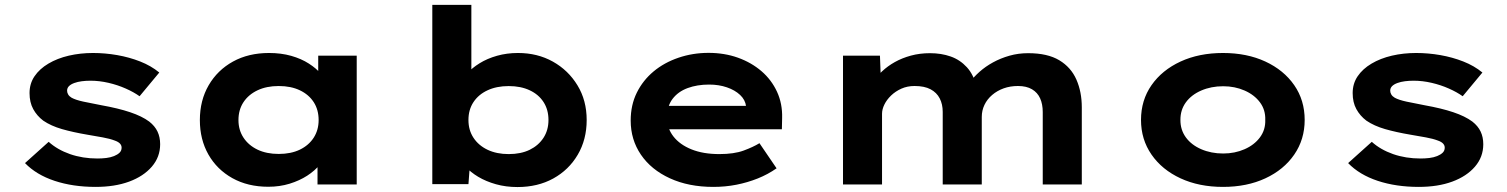

<svg xmlns="http://www.w3.org/2000/svg" viewBox="-20 -760 6209 791"><path d="M373.8 10Q280.3 10 204.9 -15Q129.5 -40 83 -88.1L180.5 -175.7Q216.4 -143.3 268.4 -125.1Q320.4 -107 381.3 -107Q399.7 -107 417.7 -109.1Q435.6 -111.3 449.8 -117Q464 -122.7 472.5 -130.9Q481 -139.1 481 -151.8Q481 -171.3 452.3 -181.1Q433.2 -188.5 403.3 -194Q373.5 -199.5 340.9 -204.9Q280.3 -215.2 235.2 -228.2Q190.1 -241.2 158.3 -262.9Q132.2 -282.6 116.9 -310.5Q101.7 -338.4 101.7 -376.5Q101.7 -415.6 122.3 -445.9Q142.9 -476.3 179.4 -497.9Q215.9 -519.6 263.4 -530.7Q310.9 -541.7 363.2 -541.7Q413.1 -541.7 462.9 -533Q512.6 -524.3 557.5 -506.7Q602.5 -489 636.2 -461.2L555 -363.5Q531.1 -380.6 498 -395.2Q465 -409.9 427.2 -418.7Q389.5 -427.5 352.6 -427.5Q333.8 -427.5 317 -425.3Q300.1 -423.2 285.9 -418Q271.8 -412.8 264.1 -405.1Q256.4 -397.4 256.4 -386.3Q256.4 -378.3 260.9 -370.7Q265.4 -363 275.1 -357.3Q291.6 -348.2 323.6 -341.3Q355.6 -334.4 398 -326.4Q467.1 -314.1 516 -297.7Q565 -281.3 594.7 -259.2Q618 -241 628.9 -218Q639.8 -195 639.8 -165.8Q639.8 -113.2 605.5 -73.4Q571.2 -33.6 512.1 -11.8Q453 10 373.8 10Z M1085.5 9.4Q1001 9.4 937.3 -26.1Q873.7 -61.6 838.5 -123.6Q803.4 -185.6 803.4 -265.3Q803.4 -346.4 839.7 -408.8Q876 -471.2 940 -506.5Q1003.9 -541.7 1088.5 -541.7Q1138.2 -541.7 1179.9 -529.9Q1221.5 -518 1252.5 -498Q1283.6 -478.1 1303.5 -454.4Q1323.3 -430.6 1329.4 -407.1L1291 -405.1V-530.7H1449.6V0H1288.1V-141.4L1322.2 -132.1Q1317.9 -107 1297.5 -81.8Q1277.1 -56.6 1245.6 -36.2Q1214.2 -15.9 1173.3 -3.2Q1132.4 9.4 1085.5 9.4ZM1128.3 -125.8Q1178.6 -125.8 1215.4 -143.5Q1252.2 -161.3 1272.5 -192.9Q1292.7 -224.5 1292.7 -265.3Q1292.7 -307.7 1272.5 -339.1Q1252.2 -370.5 1215.4 -388Q1178.6 -405.6 1128.3 -405.6Q1078.1 -405.6 1041 -388Q1003.9 -370.5 983.1 -339.1Q962.4 -307.7 962.4 -265.3Q962.4 -224.5 983.1 -192.9Q1003.9 -161.3 1041 -143.5Q1078.1 -125.8 1128.3 -125.8Z M2112 10.6Q2064.3 10.6 2023.1 -1Q1981.9 -12.6 1950 -31.7Q1918.2 -50.8 1897.8 -73.8Q1877.5 -96.7 1871.5 -118.4L1919.1 -123.5L1909.9 -1.3H1761V-740H1921.9V-404.4L1876.3 -410.3Q1883.4 -433.6 1903.9 -456.7Q1924.4 -479.9 1955.9 -499.4Q1987.3 -518.9 2027.8 -530.3Q2068.3 -541.7 2113.9 -541.7Q2194.2 -541.7 2257.7 -506.2Q2321.3 -470.6 2359.1 -408.4Q2397 -346.3 2397 -265.7Q2397 -185 2360.1 -122.4Q2323.3 -59.9 2259.3 -24.6Q2195.3 10.6 2112 10.6ZM2075.8 -125.2Q2126 -125.2 2162.3 -142.9Q2198.6 -160.7 2219.1 -192.3Q2239.6 -223.9 2239.6 -265.7Q2239.6 -308.1 2219.3 -339.5Q2199.1 -370.9 2162.2 -388.1Q2125.4 -405.4 2075.8 -405.4Q2026.1 -405.4 1988.8 -388.1Q1951.5 -370.9 1930.7 -339.5Q1909.9 -308.1 1909.9 -265.7Q1909.9 -223.9 1930.7 -192.3Q1951.5 -160.7 1988.8 -142.9Q2026.1 -125.2 2075.8 -125.2Z M2918.9 10Q2817 10 2739.9 -25.4Q2662.8 -60.7 2620.5 -122.7Q2578.3 -184.6 2578.3 -263.3Q2578.3 -327.2 2603.5 -378.2Q2628.8 -429.2 2672.6 -465.7Q2716.4 -502.2 2775.2 -522.2Q2834 -542.2 2899 -542.2Q2964.6 -542.2 3020.2 -522.3Q3075.7 -502.4 3117.2 -466.7Q3158.6 -431 3181.2 -381.9Q3203.8 -332.8 3202.2 -274L3201.2 -227.4H2687.9L2664.9 -323.8H3070.8L3053.6 -301.9V-322.4Q3050.3 -348.9 3029 -368.9Q3007.8 -388.9 2974.6 -400.2Q2941.5 -411.6 2901.3 -411.6Q2852.1 -411.6 2812.8 -397.1Q2773.6 -382.6 2750.7 -352.5Q2727.9 -322.4 2727.9 -275.5Q2727.9 -231.8 2754.3 -197.9Q2780.7 -164 2828.9 -144.6Q2877.1 -125.2 2943.4 -125.2Q3004.2 -125.2 3043.6 -139.7Q3083 -154.2 3108.8 -170.1L3179.3 -66.6Q3143.9 -41.7 3101.8 -24.8Q3059.7 -8 3014 1Q2968.3 10 2918.9 10Z M3453 0V-530.7H3605.2L3609.8 -408.8L3575.5 -421.3Q3591.4 -444.7 3614.1 -466.2Q3636.9 -487.7 3666.5 -504.3Q3696.1 -520.9 3732.7 -530.9Q3769.4 -540.9 3811.6 -540.9Q3857.9 -540.9 3896.5 -527.3Q3935.1 -513.8 3963.4 -482.9Q3991.6 -452.1 4003.9 -400.1L3966.3 -404.4L3974.4 -419.6Q3991 -442.5 4015.7 -464.4Q4040.3 -486.2 4071.2 -503.1Q4102.2 -520.1 4138.7 -530.5Q4175.3 -540.9 4215.7 -540.9Q4295.6 -540.9 4344 -511.8Q4392.3 -482.7 4414.6 -432Q4436.8 -381.3 4436.8 -317.6V0H4275.9V-298.3Q4275.9 -330.7 4265.2 -354.6Q4254.5 -378.6 4231.8 -392.1Q4209 -405.7 4173.8 -405.7Q4142.2 -405.7 4115.1 -396.1Q4088 -386.4 4067.5 -368.8Q4046.9 -351.2 4035.8 -328Q4024.7 -304.8 4024.7 -278.3V0H3863.8V-299.1Q3863.8 -330.7 3851.4 -354.7Q3839 -378.7 3813.7 -392.2Q3788.5 -405.7 3747.5 -405.7Q3718 -405.7 3693.6 -394.8Q3669.2 -383.9 3651.1 -366.5Q3633.1 -349.1 3623.5 -329.4Q3613.8 -309.7 3613.8 -291.1V0Z M5018.6 10Q4919.9 10 4843.6 -25.3Q4767.3 -60.6 4724 -123.1Q4680.7 -185.7 4680.7 -265.9Q4680.7 -347 4724 -409.1Q4767.3 -471.2 4843.6 -506.5Q4919.9 -541.7 5018.6 -541.7Q5117 -541.7 5193 -506.5Q5269 -471.2 5312 -409.1Q5355 -347 5355 -265.9Q5355 -185.7 5312 -123.1Q5269 -60.6 5193 -25.3Q5117 10 5018.6 10ZM5019.2 -127.6Q5067.2 -127.6 5107.3 -145.2Q5147.4 -162.7 5170.7 -194Q5194 -225.4 5192.6 -265.9Q5194 -307.4 5170.7 -338.5Q5147.4 -369.6 5107.3 -387.1Q5067.2 -404.7 5019.2 -404.7Q4969.7 -404.7 4929 -387.1Q4888.4 -369.6 4865.5 -338.3Q4842.7 -307 4843.1 -265.9Q4842.7 -225.4 4865.5 -194Q4888.4 -162.7 4929 -145.2Q4969.7 -127.6 5019.2 -127.6Z M5824.8 10Q5731.3 10 5655.9 -15Q5580.5 -40 5534 -88.1L5631.5 -175.7Q5667.4 -143.3 5719.4 -125.1Q5771.4 -107 5832.3 -107Q5850.7 -107 5868.7 -109.1Q5886.6 -111.3 5900.8 -117Q5915 -122.7 5923.5 -130.9Q5932 -139.1 5932 -151.8Q5932 -171.3 5903.3 -181.1Q5884.2 -188.5 5854.3 -194Q5824.5 -199.5 5791.9 -204.9Q5731.3 -215.2 5686.2 -228.2Q5641.1 -241.2 5609.3 -262.9Q5583.2 -282.6 5567.9 -310.5Q5552.7 -338.4 5552.7 -376.5Q5552.7 -415.6 5573.3 -445.9Q5593.9 -476.3 5630.4 -497.9Q5666.9 -519.6 5714.4 -530.7Q5761.9 -541.7 5814.2 -541.7Q5864.1 -541.7 5913.9 -533Q5963.6 -524.3 6008.5 -506.7Q6053.5 -489 6087.2 -461.2L6006 -363.5Q5982.1 -380.6 5949 -395.2Q5916 -409.9 5878.2 -418.7Q5840.5 -427.5 5803.6 -427.5Q5784.8 -427.5 5768 -425.3Q5751.1 -423.2 5736.9 -418Q5722.8 -412.8 5715.1 -405.1Q5707.4 -397.4 5707.4 -386.3Q5707.4 -378.3 5711.9 -370.7Q5716.4 -363 5726.1 -357.3Q5742.6 -348.2 5774.6 -341.3Q5806.6 -334.4 5849 -326.4Q5918.1 -314.1 5967 -297.7Q6016 -281.3 6045.7 -259.2Q6069 -241 6079.9 -218Q6090.8 -195 6090.8 -165.8Q6090.8 -113.2 6056.5 -73.4Q6022.2 -33.6 5963.1 -11.8Q5904 10 5824.8 10Z"/></svg>

Font: Lexend Mega
Style: Regular
Weight: 400
Designer: Bonnie Shaver-Troup, Thomas Jockin
Foundry: Lexend
Version: Version 1.007